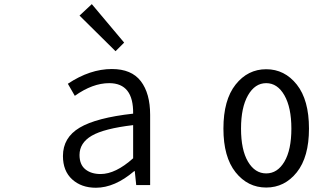

<svg xmlns="http://www.w3.org/2000/svg" viewBox="-20 -883 1540 916"><path d="M437.5 12.7Q368.2 12.7 324.2 -27.3Q280.3 -67.4 280.3 -138.7Q280.3 -226.6 359.9 -273.9Q439.5 -321.3 615.2 -340.8Q617.2 -486.3 501 -486.3Q421.9 -486.3 336.9 -425.8L303.7 -483.4Q409.2 -553.7 513.7 -553.7Q607.4 -553.7 651.9 -495.6Q696.3 -437.5 696.3 -335V0H629.9L623 -66.4H620.1Q527.3 12.7 437.5 12.7ZM460 -52.7Q531.2 -52.7 615.2 -127.9V-286.1Q475.6 -269.5 417.5 -235.4Q359.4 -201.2 359.4 -143.6Q359.4 -97.7 387.2 -75.2Q415 -52.7 460 -52.7ZM531.2 -638.7 359.4 -808.6 418 -863.3 572.3 -679.7Z M1045.9 -269.5Q1045.9 -406.2 1104 -479.5Q1162.1 -552.7 1250 -552.7Q1337.9 -552.7 1396 -479.5Q1454.1 -406.2 1454.1 -269.5Q1454.1 -133.8 1396 -61Q1337.9 11.7 1250 11.7Q1162.1 11.7 1104 -61Q1045.9 -133.8 1045.9 -269.5ZM1370.1 -269.5Q1370.1 -370.1 1336.9 -428.2Q1303.7 -486.3 1250 -486.3Q1196.3 -486.3 1163.1 -428.2Q1129.9 -370.1 1129.9 -269.5Q1129.9 -168 1163.1 -111.8Q1196.3 -55.7 1250 -55.7Q1303.7 -55.7 1336.9 -111.8Q1370.1 -168 1370.1 -269.5Z"/></svg>

Font: Gen Shin Gothic Monospace Normal
Style: Regular
Weight: 350
Designer: [Source Han Sans]
Ryoko NISHIZUKA  (kana & ideographs); Paul D. Hunt (Latin, Greek & Cyrillic); Wenlong ZHANG  (bopomofo
Version: Version 1.002.20150607